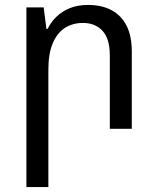

<svg xmlns="http://www.w3.org/2000/svg" viewBox="-20 -522 637 778"><path d="M87 236V-492H157L168 -405H173Q186 -432 208.5 -454Q231 -476 263 -489Q295 -502 337 -502Q392 -502 431.5 -481Q471 -460 492.5 -418.5Q514 -377 514 -314V0H425V-297Q425 -365 395.5 -397Q366 -429 316 -429Q274 -429 242.5 -408.5Q211 -388 193.5 -346Q176 -304 176 -241V236Z"/></svg>

Font: Noto Sans Armenian
Style: Regular
Weight: 400
Designer: Monotype Design Team
Foundry: Monotype Imaging Inc.
Version: Version 2.007